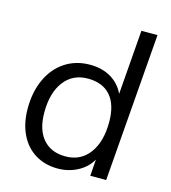

<svg xmlns="http://www.w3.org/2000/svg" viewBox="-110 -825 821 922"><g transform="rotate(15 300.0 -364.5)"><path d="M559 -736 501 0H422L428 -82Q404 -40 359 -16.5Q314 7 261 7Q198 7 149.5 -22.5Q101 -52 74.5 -107Q48 -162 48 -235Q48 -318 77.5 -381.5Q107 -445 160.5 -480Q214 -515 284 -515Q344 -515 388 -489Q432 -463 454 -416L479 -736ZM443 -272Q443 -358 404 -403Q365 -448 291 -448Q216 -448 173 -391.5Q130 -335 130 -237Q130 -152 170 -105.5Q210 -59 282 -59Q357 -59 400 -116.5Q443 -174 443 -272Z"/></g></svg>

Font: Muli
Style: Italic
Weight: 400
Italic angle: -4.541°
Designer: Vernon Adams
Foundry: Vernon Adams
Version: Version 2.001